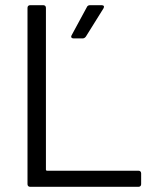

<svg xmlns="http://www.w3.org/2000/svg" viewBox="-20 -720 612 740"><path d="M96 0H514C520 0 524 -4 524 -10V-52C524 -58 520 -62 514 -62H161C159 -62 157 -64 157 -66V-690C157 -696 153 -700 147 -700H96C90 -700 86 -696 86 -690V-10C86 -4 90 0 96 0ZM263 -572H299C304 -572 308 -575 311 -579L379 -688C383 -695 380 -700 372 -700H327C322 -700 317 -698 315 -693L256 -584C252 -577 256 -572 263 -572Z"/></svg>

Font: Elastic
Style: elastic
Weight: 400
Designer: Jeremy Tribby
Foundry: Tribby Type
Version: Version 1.422;hotconv 1.0.109;makeotfexe 2.5.65596